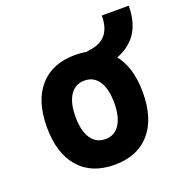

<svg xmlns="http://www.w3.org/2000/svg" viewBox="-121 -765 846 883"><g transform="rotate(-20 301.5 -323.0)"><path d="M293 9.8Q181.2 9.8 119.6 -60.5Q58.1 -130.9 58.1 -258.8Q58.1 -387.2 119.6 -457.3Q181.2 -527.3 293 -527.3Q404.8 -527.3 466.3 -457.3Q527.8 -387.2 527.8 -258.8Q527.8 -130.9 466.3 -60.5Q404.8 9.8 293 9.8ZM293.2 -115.7Q338.4 -115.7 363 -153.1Q387.7 -190.5 387.7 -258.9Q387.7 -327.6 363 -364.7Q338.4 -401.9 293 -401.9Q248 -401.9 223.1 -364.7Q198.2 -327.5 198.2 -258.8Q198.2 -190.4 223.1 -153.1Q248 -115.7 293.2 -115.7ZM375 -427.2 345.7 -522.5 375 -527.3Q423.3 -535.6 447.3 -567.6Q471.2 -599.6 471.2 -655.8H603Q603 -558.6 553.2 -503.7Q503.4 -448.7 404.3 -432.1Z"/></g></svg>

Font: Cascadia Code PL
Style: Regular
Weight: 400
Monospace: yes
Designer: Aaron Bell
Foundry: Saja Typeworks
Version: Version 2102.003